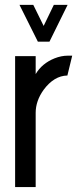

<svg xmlns="http://www.w3.org/2000/svg" viewBox="-20 -755 326 775"><path d="M58.6 -735.4H114.3L156.2 -650.4L197.3 -735.4H252.9L179.7 -586.9H132.8ZM41 0V-528.3H124V-456.1Q149.4 -499 200.2 -519.5Q227.5 -530.3 253.9 -530.3H271.5L252 -450.2Q198.2 -449.2 156.2 -392.6Q124 -347.7 124 -299.8V0Z"/></svg>

Font: Post No Bills Colombo
Style: SemiBold
Weight: 700
Designer: Kosala Senevirathne, Siva Puranthara, Lasantha Premarathna, Tharique Azeez
Foundry: Mooniak
Version: Version 1.220 ; ttfautohint (v1.5)